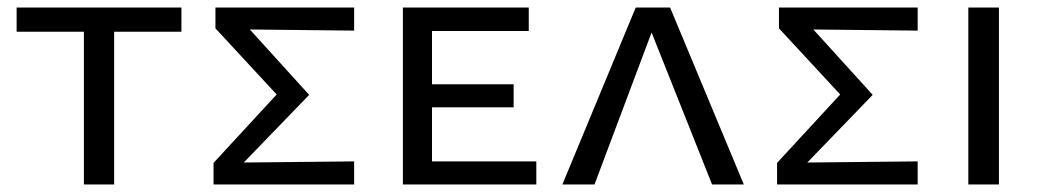

<svg xmlns="http://www.w3.org/2000/svg" viewBox="-20 -488 2757 508"><path d="M460 -404H282V0H202V-404H24V-468H460Z M917 -407 641 -410 798 -237 625 -58 917 -61V0H545V-57L712 -238L550 -413V-468H917Z M1399 -61V0H1046V-468H1379V-406H1123V-265H1339V-204H1123V-61Z M1864 0 1704 -402 1553 0H1468L1662 -468H1753L1948 0Z M2408 -407 2132 -410 2289 -237 2116 -58 2408 -61V0H2036V-57L2203 -238L2041 -413V-468H2408Z M2542 -468H2623V0H2542Z"/></svg>

Font: Ysabeau SC Medium
Style: Regular
Weight: 500
Designer: Christian Thalmann (Catharsis Fonts)
Version: Version 0.003